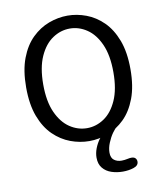

<svg xmlns="http://www.w3.org/2000/svg" viewBox="-89 -697 812 958"><g transform="rotate(-10 317.0 -218.0)"><path d="M318 10.5Q270 10.5 223 -7Q176 -24.5 137.5 -62Q99 -99.5 76 -160.2Q53 -221 53 -307.5Q53 -394 76 -454.5Q99 -515 137.5 -552.5Q176 -590 223 -607.5Q270 -625 318 -625Q365.5 -625 412.2 -607.5Q459 -590 497.2 -552.5Q535.5 -515 558.5 -454.5Q581.5 -394 581.5 -307.5Q581.5 -221 558.5 -160.2Q535.5 -99.5 497.2 -62Q459 -24.5 412.2 -7Q365.5 10.5 318 10.5ZM318 -55Q364 -55 404.5 -82.2Q445 -109.5 470 -165.5Q495 -221.5 495 -307.5Q495 -393 470 -449Q445 -505 404.5 -532.2Q364 -559.5 318 -559.5Q271.5 -559.5 230.8 -532.2Q190 -505 164.8 -449Q139.5 -393 139.5 -307.5Q139.5 -221.5 164.8 -165.5Q190 -109.5 230.8 -82.2Q271.5 -55 318 -55ZM456 189.5Q425.5 189.5 398.5 180.5Q371.5 171.5 354.8 151.2Q338 131 338 98.5Q338 75 347.2 51.2Q356.5 27.5 371 7.8Q385.5 -12 400.8 -24.5Q416 -37 428 -38H467Q455.5 -30.5 441.2 -10.2Q427 10 416.5 35.8Q406 61.5 406 85Q406 111.5 421.5 123Q437 134.5 459 134.5Q466 134.5 474.5 133.5Q483 132.5 489.5 131Q495.5 129.5 500.5 129Q505.5 128.5 509.5 128.5Q523 128.5 529.5 135.5Q536 142.5 536 153Q536 173 511 181.2Q486 189.5 456 189.5Z"/></g></svg>

Font: Sono
Style: Regular
Weight: 400
Designer: Tyler Finck
Foundry: Tyler Finck
Version: Version 2.112